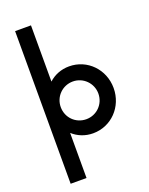

<svg xmlns="http://www.w3.org/2000/svg" viewBox="-176 -819 895 1155"><g transform="rotate(-20 271.0 -241.5)"><path d="M301.8 -419.9C250.5 -419.9 205.6 -401.4 171.4 -370.1V-730H69.8V247.1H171.4V-41.5C205.6 -10.3 250.5 8.3 301.8 8.3C418.5 8.3 509.8 -86.4 509.8 -206.1C509.8 -325.2 418.5 -419.9 301.8 -419.9ZM292 -85.4C224.6 -85.4 171.4 -138.2 171.4 -206.1C171.4 -272.9 224.6 -326.7 292 -326.7C358.4 -326.7 412.1 -272.9 412.1 -206.1C412.1 -138.2 358.4 -85.4 292 -85.4Z"/></g></svg>

Font: Now SemiBold
Style: Regular
Weight: 600
Designer: Alfredo Marco Pradil
Foundry: Alfredo Marco Pradil
Version: Version 1.200;hotconv 1.0.109;makeotfexe 2.5.65596